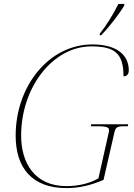

<svg xmlns="http://www.w3.org/2000/svg" viewBox="-20 -951 685 981"><path d="M490 -779 489 -771H497C539 -814 589 -879 615 -923V-931H585C558 -876 523 -821 490 -779ZM319 10C387 10 446 -5 509 -32L564 -272C570 -299 576 -306 615 -306H633L635 -316H446L444 -306H478C527 -306 537 -299 537 -287C537 -283 537 -280 536 -276L483 -40C442 -15 381 0 320 0C156 0 88 -120 88 -258C88 -504 249 -714 447 -714C568 -714 611 -677 611 -561C629 -561 638 -573 638 -591C638 -676 569 -724 452 -724C230 -724 60 -511 60 -258C60 -93 144 10 319 10Z"/></svg>

Font: Noto Serif Display Thin
Style: Italic
Weight: 100
Italic angle: -12°
Designer: Monotype Design Team
Foundry: Monotype Imaging Inc.
Version: Version 2.009